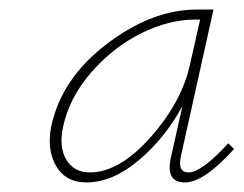

<svg xmlns="http://www.w3.org/2000/svg" viewBox="-20 -685 510 402"><path d="M458 -385 470 -373Q407 -303 367 -303Q326 -303 338 -356L362 -463Q325 -395 270 -349Q215 -303 161 -303Q118 -303 98 -336.5Q78 -370 87 -419Q108 -520 203 -592.5Q298 -665 392 -665H427L359 -359Q351 -324 375 -324Q402 -324 458 -385ZM168 -324Q230 -324 295.5 -398Q361 -472 378 -551L399 -644H388Q334 -644 276 -615.5Q218 -587 171.5 -534Q125 -481 112 -419Q103 -377 119 -350.5Q135 -324 168 -324Z"/></svg>

Font: EauTestText Extralight
Style: Italic
Weight: 250
Italic angle: -12°
Designer: Christian Thalmann (Catharsis Fonts)
Version: Version 0.001;PS 000.001;hotconv 1.0.88;makeotf.lib2.5.64775